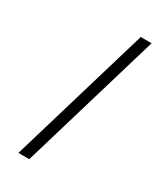

<svg xmlns="http://www.w3.org/2000/svg" viewBox="-195 -847 779 920"><g transform="rotate(30 195.0 -387.0)"><path d="M300 -774H360L130 0H70Z"/></g></svg>

Font: Fedorovsk Unicode
Style: Medium
Weight: 500
Designer: Aleksandr Andreev and Nikita Simmons
Version: Version 3.2